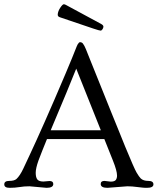

<svg xmlns="http://www.w3.org/2000/svg" viewBox="-30 -880 745 907"><path d="M252 -798.8Q242.7 -802.2 242.7 -810.3Q242.7 -818.4 246.3 -827.6Q250 -836.9 254.9 -843.8Q265.6 -859.9 271.5 -859.9Q276.4 -859.9 282.7 -856L448.2 -766.6Q458.5 -760.7 458.5 -754.4Q458.5 -748 454.1 -741.7Q449.7 -735.4 445.3 -735.4Q439.9 -735.4 410.6 -745.1ZM13.2 -25.4Q37.1 -25.4 47.4 -34.2Q64 -49.3 80.1 -83.5Q96.2 -117.7 110.1 -147.5Q124 -177.2 142.1 -217Q160.2 -256.8 181.9 -305.9Q203.6 -355 227.5 -410.2Q290 -555.2 310.1 -605.2Q330.1 -655.3 332.3 -660.6Q334.5 -666 336.9 -670.4Q343.3 -680.7 347.7 -680.7Q352.1 -680.7 355 -679.4Q357.9 -678.2 361.3 -674.8Q368.7 -665.5 376 -647.2Q383.3 -628.9 395.8 -597.7Q408.2 -566.4 424.3 -526.9Q440.4 -487.3 458.5 -441.9Q476.6 -396.5 494.9 -351.3Q513.2 -306.2 530.5 -263.7Q547.9 -221.2 561.5 -187Q603.5 -85 615.2 -64.9Q627 -44.9 634.8 -37.1Q647 -25.4 670.9 -25.4Q694.8 -25.4 694.8 -9Q694.8 7.3 664.1 7.3Q650.9 7.3 641.4 6.1Q631.8 4.9 622.1 3.9Q593.8 0 571.8 0L477.5 7.3Q445.8 7.3 445.8 -10.7Q445.8 -25.4 463.4 -25.4L492.7 -22Q511.2 -22 517.1 -30Q522.9 -38.1 522.9 -50.3Q522.9 -73.2 503.4 -121.6L462.9 -223.1H191.9Q180.2 -193.8 170.2 -169.4Q160.2 -145 151.9 -122.1Q138.7 -85 138.7 -63.7Q138.7 -42.5 146.2 -32.5Q153.8 -22.5 174.8 -22.5L204.1 -24.9Q221.7 -24.9 221.7 -10.7Q221.7 7.3 189.9 7.3L108.9 0Q84 0 62.3 3.7Q40.5 7.3 15.4 7.3Q-9.8 7.3 -9.8 -9Q-9.8 -25.4 13.2 -25.4ZM446.3 -264.6 330.1 -555.7Q296.4 -470.2 209.5 -264.6Z"/></svg>

Font: Ovo
Style: Regular
Weight: 400
Designer: Nicole Fally
Foundry: Sorkin Type Co.
Version: Version 1.001